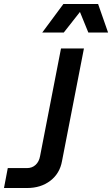

<svg xmlns="http://www.w3.org/2000/svg" viewBox="-159 -743 562 963"><path d="M42 40 147 -500H262L152 65Q141 127 93.5 163.5Q46 200 -23 200H-139L-120 100H-23Q2 100 19.5 84Q37 68 42 40ZM333 -723 383 -580H284L242 -683L161 -580H53L159 -723Z"/></svg>

Font: MedMera Sans Semibold
Style: Italic
Weight: 600
Italic angle: -11°
Designer: Kasper Nordkvist
Foundry: UNCUT.wtf
Version: Version 1.300